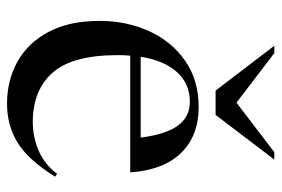

<svg xmlns="http://www.w3.org/2000/svg" viewBox="-144 -628 782 533"><g transform="rotate(90 246.5 -361.0)"><path d="M277 -522Q356 -522 403.8 -473.5Q451.5 -425 458 -332H134Q132.5 -315.5 132.5 -297.5Q132.5 -172 181 -116.8Q229.5 -61.5 318.5 -61.5Q360 -61.5 398.5 -78.2Q437 -95 462 -129L470 -123.5Q423.5 -49 375.8 -19.5Q328 10 267.5 10Q202.5 10 150.2 -19.2Q98 -48.5 67.8 -105.8Q37.5 -163 37.5 -247Q37.5 -321.5 65.8 -384Q94 -446.5 147.8 -484.2Q201.5 -522 277 -522ZM262 -497.5Q212 -497.5 179.8 -462Q147.5 -426.5 137 -361H361.5Q352.5 -431 328.2 -464.2Q304 -497.5 262 -497.5ZM422.5 -732 298.5 -569H231L106.5 -732H127L264.5 -627L402 -732Z"/></g></svg>

Font: Newsreader Display
Style: Regular
Weight: 400
Designer: Hugues Gentile
Foundry: Production Type
Version: Version 1.001